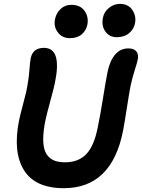

<svg xmlns="http://www.w3.org/2000/svg" viewBox="-20 -943 736 996"><path d="M585.9 -750Q547.9 -750 526.6 -779.5Q505.4 -809.1 514.2 -852.1Q520 -881.8 545.7 -902.3Q571.3 -922.9 602.1 -922.9Q645.5 -922.9 666.7 -890.9Q688 -858.9 680.2 -821.8Q675.3 -793.5 650.6 -771.7Q626 -750 585.9 -750ZM342.8 -745.1Q302.7 -745.1 280.3 -774.7Q257.8 -804.2 265.1 -842.8Q272 -876 294.9 -897Q317.9 -918 349.1 -918Q397 -918 418.9 -886.2Q440.9 -854.5 433.1 -814.9Q427.2 -785.2 404.3 -765.1Q381.3 -745.1 342.8 -745.1ZM311 33.2Q162.6 33.2 104.2 -60.5Q45.9 -154.3 79.1 -319.8Q85.4 -349.1 99.1 -400.4Q112.8 -451.7 116.2 -467.8Q128.9 -529.8 132.3 -576.7Q135.7 -623.5 139.2 -640.1Q149.9 -694.8 208 -694.8Q302.2 -694.8 265.1 -514.2Q259.3 -485.4 240 -415Q220.7 -344.7 214.8 -314.9Q205.1 -265.6 204.3 -228.3Q203.6 -190.9 210.9 -167Q218.3 -143.1 233.9 -128.2Q249.5 -113.3 269.8 -107.2Q290 -101.1 317.9 -101.1Q386.7 -101.1 427.2 -143.1Q467.8 -185.1 486.8 -280.8Q499.5 -341.3 513.7 -429.9Q527.8 -518.6 538.1 -570.8Q549.8 -627.4 577.1 -659.7Q604.5 -691.9 646 -691.9Q673.8 -691.9 686.8 -677.2Q699.7 -662.6 694.8 -634.8Q692.4 -621.1 679.4 -580.8Q666.5 -540.5 657.2 -497.1Q650.4 -462.9 638.4 -384.8Q626.5 -306.6 618.2 -264.2Q559.6 33.2 311 33.2Z"/></svg>

Font: Shantell Sans Bouncy
Style: Italic
Weight: 600
Italic angle: -11.31°
Designer: Stephen Nixon, Anya Danilova, Shantell Martin
Foundry: Arrow Type
Version: Version 1.006;[9816181b4]